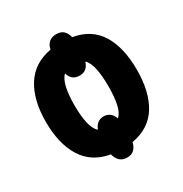

<svg xmlns="http://www.w3.org/2000/svg" viewBox="-192 -928 1091 1143"><g transform="rotate(-30 353.5 -357.0)"><path d="M355 67Q412 67 427 3Q550 -19 607.5 -113Q665 -207 665 -358Q665 -510 607.5 -603.5Q550 -697 428 -718Q413 -781 355 -781Q293 -781 279 -718Q158 -696 99 -602Q40 -508 40 -359Q40 -208 99 -113.5Q158 -19 279 2Q295 67 355 67ZM285 -164Q259 -187 248 -237.5Q237 -288 237 -358Q237 -427 247.5 -477.5Q258 -528 283 -552Q299 -497 353 -497Q407 -497 423 -553Q448 -530 458.5 -479Q469 -428 469 -358Q469 -287 458.5 -236Q448 -185 422 -163Q403 -216 353 -216Q306 -216 285 -164Z"/></g></svg>

Font: Noto Sans Display SemiCondensed Black
Style: Regular
Weight: 900
Width: 4
Designer: Monotype Design Team
Foundry: Monotype Imaging Inc.
Version: Version 1.900